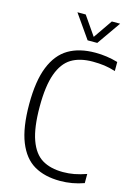

<svg xmlns="http://www.w3.org/2000/svg" viewBox="-140 -1015 758 1094"><g transform="rotate(15 239.0 -468.0)"><path d="M45.5 -369Q45.5 -505.5 79.2 -589.5Q113 -673.5 176.8 -711.2Q240.5 -749 335 -749Q402.5 -749 468 -730V-676.5Q433.5 -687.5 401.8 -691.8Q370 -696 334 -696Q257.5 -696 208 -665.8Q158.5 -635.5 132.8 -564Q107 -492.5 107 -371Q107 -247 133 -175Q159 -103 208 -73.5Q257 -44 331 -44Q364.5 -44 397 -50Q429.5 -56 468 -69.5V-15.5Q400 9 327.5 9Q237 9 174.8 -27.2Q112.5 -63.5 79 -147Q45.5 -230.5 45.5 -369ZM378.5 -945H427.5L330 -805.5H273L175.5 -945H224.5L301.5 -833.5Z"/></g></svg>

Font: Encode Sans Condensed Light
Style: Regular
Weight: 300
Width: 3
Designer: Multiple Designers
Foundry: Impallari Type
Version: Version 2.000